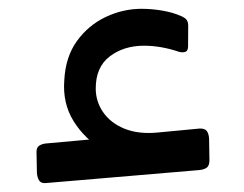

<svg xmlns="http://www.w3.org/2000/svg" viewBox="-20 -400 554 436"><path d="M84.1 15.7Q73.3 16.7 68.9 10Q64.6 3.2 63.8 -7.6L62.9 -55.6Q62.9 -65.1 69 -69.1Q75.1 -73.1 83.1 -74.1L209.3 -85.5L214.5 -59.7Q172.3 -84.4 147.1 -124.9Q121.9 -165.4 126 -218Q128.8 -271.2 154.9 -307.1Q181 -343 220.2 -361.5Q259.5 -380 301.3 -380Q324.1 -380 348.2 -376Q372.2 -371.9 390.7 -363.8Q400.9 -359.4 404.2 -354.4Q407.4 -349.3 407.4 -340.9L407.1 -294.9Q407.1 -284 400.1 -282Q393.1 -280.1 384 -283.1Q365.5 -289.4 345.7 -292.8Q325.9 -296.2 307 -296.2Q261.1 -296.2 229.2 -271.9Q197.4 -247.6 197.4 -199.1Q197.4 -169.6 214.3 -145.1Q231.2 -120.6 262.6 -107.8Q294 -95.1 336.3 -98.9L433.4 -108.1Q445.1 -108.5 449.5 -102.6Q454 -96.7 454.8 -85.5L455.6 -36.3Q455.6 -24.1 449.8 -19.6Q444.1 -15 432.4 -13.8Z"/></svg>

Font: Rubik Light
Style: Regular
Weight: 300
Designer: Hubert and Fischer
Foundry: Hubert and Fischer
Version: Version 2.300;gftools[0.9.30]